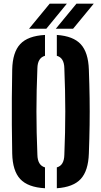

<svg xmlns="http://www.w3.org/2000/svg" viewBox="-20 -994 540 1022"><path d="M219.5 8Q128.5 3 87.8 -40.8Q47 -84.5 45 -177Q43.5 -258.5 43 -329.8Q42.5 -401 43 -472Q43.5 -543 45 -623.5Q47 -716 87.8 -759.5Q128.5 -803 219.5 -808V-697Q180 -686 179 -630.5Q174 -510.5 174 -401.2Q174 -292 179 -170.5Q180 -114 219.5 -103ZM282.5 8V-103Q321.5 -113.5 322.5 -170.5Q327.5 -291 327.5 -400.2Q327.5 -509.5 322.5 -630.5Q321.5 -686.5 282.5 -697V-808Q370 -802 410 -758.5Q450 -715 453 -623.5Q456 -542.5 457 -471.5Q458 -400.5 457 -329.2Q456 -258 453 -177Q450 -85 410 -41.5Q370 2 282.5 8ZM134.5 -841 244.5 -974.5H336L226.5 -841ZM277 -841 387 -974.5H479L369 -841Z"/></svg>

Font: Big Shoulders Stencil Text ExtraBold
Style: Regular
Weight: 800
Designer: Patric King
Foundry: XO Type Co
Version: Version 1.000